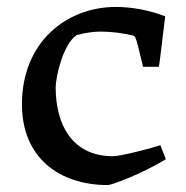

<svg xmlns="http://www.w3.org/2000/svg" viewBox="-20 -529 541 559"><path d="M43.9 -225.1C43.9 -69.8 152.8 9.8 293.9 9.8C304.7 9.8 390.6 -21.5 462.9 -65.4L446.8 -106.4C405.8 -92.8 328.6 -74.2 309.1 -74.2C187 -74.2 142.1 -170.4 142.1 -274.4C142.1 -306.6 164.1 -400.9 203.1 -426.8C225.6 -433.1 251 -437 272.5 -437C306.2 -437 336.9 -432.6 368.7 -425.3C376 -423.3 379.4 -404.8 396.5 -334.5H442.4C443.8 -334.5 459 -468.8 460.9 -481.4C415.5 -499.5 362.8 -508.8 317.4 -508.8C173.8 -508.8 43.9 -406.7 43.9 -225.1Z"/></svg>

Font: Donegal One
Style: Regular
Weight: 400
Designer: Gary Lonergan
Foundry: Sorkin Type Co.
Version: Version 1.004